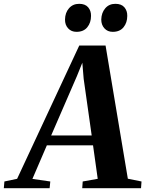

<svg xmlns="http://www.w3.org/2000/svg" viewBox="-96 -984 760 1004"><path d="M-76 0 -73 -35 -6.5 -49 318.5 -746H456L572.5 -49.5L644 -35L641.5 0H334L336.5 -35L415 -49L390.5 -224H149L73.5 -48.5L167 -35L163.5 0ZM171.5 -275.5H383.5L341.5 -572L334.5 -656L306 -585.5ZM304 -817.5Q277 -817.5 260.2 -835.8Q243.5 -854 244 -882Q244.5 -917.5 264.8 -940.8Q285 -964 318 -964Q349.5 -964 365 -945.8Q380.5 -927.5 380 -901Q380 -865.5 360.5 -841.5Q341 -817.5 304 -817.5ZM493.5 -817.5Q466.5 -817.5 450 -835.8Q433.5 -854 433.5 -882Q434.5 -917.5 454.5 -940.8Q474.5 -964 507.5 -964Q539 -964 554.5 -945.8Q570 -927.5 569.5 -901Q569.5 -865.5 550 -841.5Q530.5 -817.5 493.5 -817.5Z"/></svg>

Font: Merriweather 72pt
Style: Bold Italic
Weight: 700
Italic angle: -7.8°
Version: Version 2.101